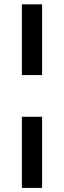

<svg xmlns="http://www.w3.org/2000/svg" viewBox="-20 -748 301 904"><path d="M178.2 -198.2H83V136.7H178.2ZM178.2 -394.5V-727.5H83V-394.5Z"/></svg>

Font: Inteeer Medium
Style: Regular
Weight: 500
Designer: Rasmus Andersson
Foundry: rsms
Version: Version 4.001;Glyphs 3.4 (3402)